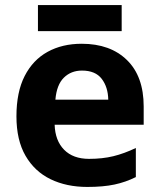

<svg xmlns="http://www.w3.org/2000/svg" viewBox="-20 -729 631 759"><path d="M303 -556Q416 -556 482 -491.5Q548 -427 548 -308V-236H196Q198 -173 233.5 -137Q269 -101 332 -101Q385 -101 428 -111.5Q471 -122 517 -144V-29Q477 -9 432.5 0.5Q388 10 325 10Q243 10 180 -20.5Q117 -51 81 -113Q45 -175 45 -269Q45 -365 77.5 -428.5Q110 -492 168 -524Q226 -556 303 -556ZM304 -450Q261 -450 232.5 -422Q204 -394 199 -335H408Q407 -385 382 -417.5Q357 -450 304 -450ZM461 -709V-606H130V-709Z"/></svg>

Font: Noto Sans Bengali UI
Style: Bold
Weight: 700
Designer: Jelle Bosma - Monotype Design Team
Foundry: Monotype Imaging Inc.
Version: Version 2.003; ttfautohint (v1.8.4.7-5d5b)